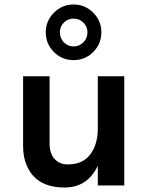

<svg xmlns="http://www.w3.org/2000/svg" viewBox="-20 -827 667 856"><path d="M220 -595.5Q184 -632 184 -683Q184 -734 220.5 -770.5Q257 -807 308 -807Q359 -807 395.5 -770.5Q432 -734 432 -683Q432 -632 396 -595.5Q360 -559 308 -559Q256 -559 220 -595.5ZM247 -683Q247 -656 265 -638Q283 -620 308 -620Q334 -620 352 -638.5Q370 -657 370 -683Q370 -708 352 -726Q334 -744 308 -744Q283 -744 265 -726.5Q247 -709 247 -683ZM83 -177V-487H201V-189Q201 -141 224 -117.5Q247 -94 280.5 -94Q314 -94 337 -103.5Q360 -113 377 -132Q414 -175 416 -247V-487H534V0H416V-88Q370 9 268 9Q139 9 98 -92Q83 -127 83 -177Z"/></svg>

Font: Karmilla
Style: Bold
Weight: 700
Designer: Jonathan Pinhorn
Version: Version 1.000